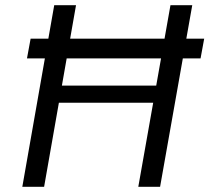

<svg xmlns="http://www.w3.org/2000/svg" viewBox="-20 -720 807 740"><path d="M84 -495 98 -571H767L753 -495ZM513 0 637 -700H721L597 0ZM66 0 189 -700H273L150 0ZM190 -324 202 -390H603L591 -324Z"/></svg>

Font: DM Sans 20pt
Style: Italic
Weight: 400
Italic angle: -10°
Version: Version 4.004;gftools[0.9.30]